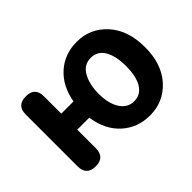

<svg xmlns="http://www.w3.org/2000/svg" viewBox="-109 -823 1085 1085"><g transform="rotate(-45 433.5 -280.0)"><path d="M565.4 -454.1Q509.8 -454.1 481.4 -403.3Q453.1 -352.5 453.1 -279.3Q453.1 -200.2 483.4 -153.3Q513.7 -106.4 565.4 -106.4Q618.2 -106.4 646 -152.3Q673.8 -198.2 673.8 -279.3Q673.8 -361.3 646 -407.7Q618.2 -454.1 565.4 -454.1ZM79.1 -73.2V-487.3Q79.1 -559.6 152.3 -559.6Q224.6 -559.6 224.6 -487.3V-348.6H322.3Q340.8 -454.1 408.7 -514.2Q476.6 -574.2 573.2 -574.2Q680.7 -574.2 752.9 -494.6Q825.2 -415 825.2 -279.3Q825.2 -144.5 752.9 -65.4Q680.7 13.7 573.2 13.7Q473.6 13.7 404.8 -48.8Q335.9 -111.3 320.3 -220.7H224.6V-73.2Q224.6 0 152.3 0Q79.1 0 79.1 -73.2Z"/></g></svg>

Font: GenSenMaruGothic TW TTF Bold
Style: Regular
Weight: 700
Version: Version 1.301